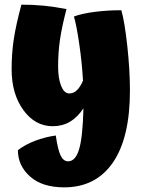

<svg xmlns="http://www.w3.org/2000/svg" viewBox="-20 -559 623 826"><path d="M539 -169Q539 34 465.5 140.5Q392 247 256 247Q162 247 109.5 200.5Q57 154 57 87Q88 63 131.5 46.5Q175 30 220 24Q229 86 241 110.5Q253 135 273 135Q305 135 320.5 82.5Q336 30 339 -93Q313 -54 280.5 -35Q248 -16 207 -16Q131 -16 80.5 -85.5Q30 -155 30 -261Q30 -328 39 -388.5Q48 -449 72 -539Q123 -539 168.5 -534.5Q214 -530 266 -520Q246 -443 238 -388Q230 -333 230 -272Q230 -222 243 -189.5Q256 -157 278 -157Q296 -157 310.5 -170.5Q325 -184 337 -212Q333 -287 321 -369.5Q309 -452 298 -488Q333 -501 388 -508Q443 -515 502 -515Q516 -467 527.5 -362.5Q539 -258 539 -169Z"/></svg>

Font: Atma
Style: Bold
Weight: 700
Designer: Gregori Vincens, Jeremie Hornus, Riccardo Olocco, Yoann Minet.
Foundry: black foundry
Version: Version 1.102;PS 1.100;hotconv 1.0.86;makeotf.lib2.5.63406